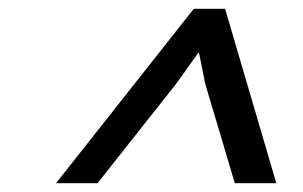

<svg xmlns="http://www.w3.org/2000/svg" viewBox="-20 -830 687 435"><path d="M490 -810 606 -415H512L445 -640L431 -710H429L379 -640L201 -415H107L419 -810Z"/></svg>

Font: Sinkin Sans 400 Italic
Style: Italic
Weight: 400
Italic angle: -112°
Designer: Keith Bates
Foundry: K-Type
Version: Sinkin Sans (version 1.0)  by Keith Bates   •   © 2014   www